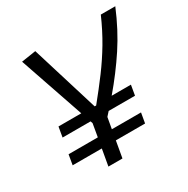

<svg xmlns="http://www.w3.org/2000/svg" viewBox="-159 -841 964 983"><g transform="rotate(-30 323.0 -349.5)"><path d="M76.7 -246.1 86.9 -305.7H221.7L91.3 -686L176.8 -699.2L298.8 -302.2H307.6Q361.8 -368.7 406.5 -428.7Q451.2 -488.8 489.3 -552.7Q527.3 -616.7 561 -693.4H646.5Q599.1 -579.6 538.3 -487.3Q477.5 -395 401.4 -305.7H515.1L504.9 -246.1H349.1Q338.9 -234.9 328.1 -222.7L316.4 -156.7H488.8L478.5 -97.2H305.7L288.6 0H205.6L222.7 -97.2H50.3L60.5 -156.7H233.4L246.6 -233.4L242.2 -246.1Z"/></g></svg>

Font: CaskaydiaCove NFP SemiLight
Style: Italic
Weight: 350
Italic angle: -10°
Designer: Aaron Bell
Foundry: Saja Typeworks
Version: Version 2111.001; VTT 6.35;Nerd Fonts 3.1.1